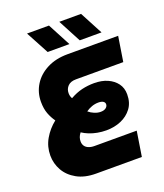

<svg xmlns="http://www.w3.org/2000/svg" viewBox="-159 -997 943 1102"><g transform="rotate(-20 312.5 -445.5)"><path d="M236 0Q167 0 119.5 -26.5Q72 -53 48 -95.5Q24 -138 24 -187Q24 -241 50.5 -287Q77 -333 120 -367Q102 -392 90.5 -422.5Q79 -453 79 -495Q79 -552 108 -598.5Q137 -645 190.5 -672.5Q244 -700 316 -700H625L601 -548H312Q279 -548 262 -530.5Q245 -513 245 -488Q245 -479 247 -470.5Q249 -462 254 -454Q291 -475 327 -483.5Q363 -492 402 -492Q448 -492 483 -476.5Q518 -461 538.5 -433.5Q559 -406 559 -367Q559 -316 533.5 -282Q508 -248 467 -230.5Q426 -213 377 -213Q349 -213 322.5 -218Q296 -223 273.5 -232Q251 -241 233 -253Q223 -240 219 -228.5Q215 -217 215 -204Q215 -188 222.5 -176.5Q230 -165 245 -158.5Q260 -152 282 -152H539L515 0ZM382 -324Q403 -324 414.5 -333Q426 -342 426 -355Q426 -366 416 -372.5Q406 -379 387 -379Q366 -379 346.5 -372Q327 -365 310 -353Q325 -340 344.5 -332Q364 -324 382 -324ZM409 -751 335 -891H468L542 -751ZM213 -751 138 -891H272L346 -751Z"/></g></svg>

Font: MuseoModerno Thin ExtraBold
Style: Italic
Weight: 800
Italic angle: -9°
Version: Version 1.003